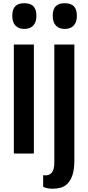

<svg xmlns="http://www.w3.org/2000/svg" viewBox="-20 -947 544 1184"><path d="M129.4 -768.6C153.8 -768.6 172.4 -775.6 185.3 -789.8C198.2 -804 204.6 -823.7 204.6 -849.1C204.6 -876.5 198.2 -896.3 185.5 -908.7C172.9 -921.1 154.3 -927.2 129.9 -927.2C118.2 -927.2 107.7 -925.9 98.6 -923.1C89.5 -920.3 81.8 -915.9 75.4 -909.9C69.1 -903.9 64.2 -895.9 60.8 -886C57.4 -876.1 55.7 -863.8 55.7 -849.1C55.7 -822.8 62.3 -802.7 75.4 -789.1C88.6 -775.4 106.6 -768.6 129.4 -768.6ZM65.4 -672.4V0H189V-672.4ZM378.9 -768.6C403.3 -768.6 422 -775.6 434.8 -789.8C447.7 -804 454.1 -823.7 454.1 -849.1C454.1 -876.5 447.8 -896.3 435.1 -908.7C422.4 -921.1 403.8 -927.2 379.4 -927.2C367.7 -927.2 357.3 -925.9 348.1 -923.1C339 -920.3 331.3 -915.9 325 -909.9C318.6 -903.9 313.7 -895.9 310.3 -886C306.9 -876.1 305.2 -863.8 305.2 -849.1C305.2 -822.8 311.8 -802.7 325 -789.1C338.1 -775.4 356.1 -768.6 378.9 -768.6ZM314.9 -672.4V56.6C314.9 71.3 313.6 83.6 310.8 93.5C308 103.4 304.2 111.4 299.3 117.4C294.4 123.5 288.7 127.8 282.2 130.4C275.7 133 268.9 134.3 261.7 134.3C259.1 134.3 256.5 134.2 253.9 134C251.3 133.9 248.7 133.6 246.1 133.3V205.1C255.9 209.6 265.8 212.7 275.9 214.4C286 216 295.9 216.8 305.7 216.8C322.9 216.8 339.5 214.5 355.5 210C371.4 205.4 385.6 196.7 397.9 183.8C410.3 171 420.2 153.2 427.5 130.4C434.8 107.6 438.5 77.8 438.5 41V-672.4Z"/></svg>

Font: Fjalla One
Style: Regular
Weight: 400
Designer: Irina Smirnova
Foundry: Irina Smirnova
Version: Version 1.001